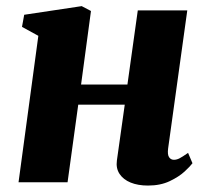

<svg xmlns="http://www.w3.org/2000/svg" viewBox="-20 -580 660 611"><path d="M515 -107.5Q512.5 -88 518 -79.8Q523.5 -71.5 533.5 -71.5Q542 -71.5 551 -76Q560 -80.5 578.5 -93.5L592.5 -60.5Q586 -51.5 567.8 -34.5Q549.5 -17.5 520 -3.5Q490.5 10.5 451 10.5Q419 10.5 395.8 1Q372.5 -8.5 360.5 -26.5Q348.5 -44.5 352 -69.5L377 -247H229L195 0H39L102 -466L50 -494.5L57 -533L240 -560.5L269.5 -545L238 -311H385.5L418.5 -547H576Z"/></svg>

Font: Merriweather 36pt Black
Style: Italic
Weight: 900
Italic angle: -7.8°
Version: Version 2.101